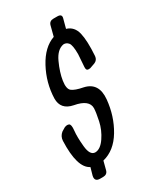

<svg xmlns="http://www.w3.org/2000/svg" viewBox="-201 -838 806 952"><g transform="rotate(-30 202.0 -361.5)"><path d="M287.6 -480 292.5 -549.8Q292.5 -602.1 281 -615.5Q269.5 -628.9 253.4 -627.9Q215.3 -621.1 191.4 -569.1Q167.5 -517.1 160.9 -473.1Q154.3 -429.2 171.4 -415.5Q188.5 -401.9 234.4 -393.1Q311.5 -376 303 -284.9Q294.4 -193.8 250.5 -120.4Q206.5 -46.9 137.2 -29.8L124.5 19Q118.7 40 95.2 40H78.6Q46.4 40 53.2 8.8L65.4 -34.2Q6.3 -63 12.2 -214.8Q13.7 -240.2 33.2 -255.9L53.2 -268.1Q68.4 -274.9 79.3 -270Q90.3 -265.1 86.4 -230.5Q82.5 -195.8 87.9 -140.4Q93.3 -85 123.5 -85Q153.3 -85.9 179.9 -125Q206.5 -164.1 216.1 -209Q225.6 -253.9 226.6 -277.8Q227.5 -326.2 147.5 -340.8Q79.6 -354 80.6 -418Q83.5 -505.9 125.5 -584Q167.5 -662.1 230.5 -684.1L245.6 -742.2Q251.5 -763.2 274.4 -763.2H296.4Q323.2 -763.2 317.4 -741.2L303.2 -688Q344.2 -675.8 355.2 -630.4Q366.2 -585 360.4 -499Q358.4 -477.1 338.4 -469.2L309.6 -459Q297.4 -457 292 -460.9Q286.6 -464.8 287.6 -480Z"/></g></svg>

Font: Allan
Style: Regular
Weight: 400
Designer: Anton Koovit
Foundry: Anton Koovit
Version: Version 1.002